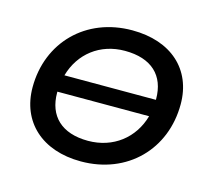

<svg xmlns="http://www.w3.org/2000/svg" viewBox="-83 -635 825 742"><g transform="rotate(15 329.0 -264.5)"><path d="M360 -535C174 -535 44 -402 44 -223C44 -85 142 6 298 6C484 6 614 -127 614 -307C614 -446 516 -535 360 -535ZM353 -451C460 -451 517 -396 517 -302V-299H151C177 -391 253 -451 353 -451ZM304 -78C198 -78 141 -134 141 -227V-231H508C482 -139 405 -78 304 -78Z"/></g></svg>

Font: AWKNG-Font Medium
Style: Italic
Weight: 500
Italic angle: -11.3°
Designer: Awakening Church
Foundry: Awakening Church
Version: Version 1.700;PS 001.700;hotconv 1.0.88;makeotf.lib2.5.64775